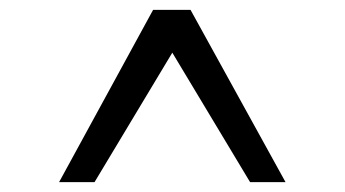

<svg xmlns="http://www.w3.org/2000/svg" viewBox="-20 -732 700 390"><path d="M488 -362 330 -625 172 -362H100L291 -712H367L560 -362Z"/></svg>

Font: Overpass Light
Style: Regular
Weight: 300
Designer: Delve Withrington, Thomas Jockin
Foundry: Delve Fonts
Version: Version 3.000;DELV;Overpass